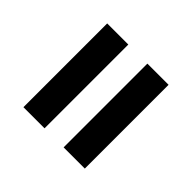

<svg xmlns="http://www.w3.org/2000/svg" viewBox="-55 -685 789 789"><g transform="rotate(-45 339.5 -290.5)"><path d="M96.1 -346.1V-468.9H582.9V-346.1ZM96.1 -112.1V-235.3H582.9V-112.1Z"/></g></svg>

Font: Adwaita Sans
Style: Regular
Weight: 400
Designer: Rasmus Andersson
Foundry: rsms
Version: Version 4.001;git-9221beed3